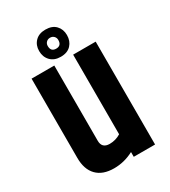

<svg xmlns="http://www.w3.org/2000/svg" viewBox="-186 -851 836 944"><g transform="rotate(-30 231.5 -379.0)"><path d="M147 -683Q147 -716 168 -737.5Q189 -759 226 -759Q264 -759 284.5 -737.5Q305 -716 305 -683Q305 -649 284.5 -627Q264 -605 226 -605Q189 -605 168 -627Q147 -649 147 -683ZM256 -683Q256 -696 247.5 -704.5Q239 -713 226 -713Q213 -713 204.5 -704.5Q196 -696 196 -683Q196 -651 226 -651Q256 -651 256 -683ZM283 -584H411V0H290V-27Q237 1 179 1Q115 1 81 -34Q47 -69 47 -134V-584H176V-157Q176 -114 220 -114Q254 -114 283 -132Z"/></g></svg>

Font: Khand ExtraBold
Style: Regular
Weight: 800
Designer: Sanchit Sawaria and Jyotish Sonowal (Devanagari), Satya Rajpurohit (Latin)
Foundry: Indian Type Foundry
Version: Version 2.000;PS 1.0;hotconv 1.0.79;makeotf.lib2.5.61930